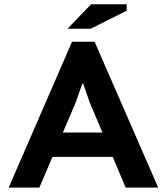

<svg xmlns="http://www.w3.org/2000/svg" viewBox="-20 -857 762 877"><path d="M19.5 0ZM494.6 -140.6H219.7L159.7 0H19.5L309.1 -666.5H412.1L702.6 0H554.2ZM267.1 -251.5H447.8L389.6 -389.6L359.9 -475.1H356L325.7 -388.7ZM396 -837.4H558.6V-808.1L394 -725.6H288.1Z"/></svg>

Font: PT Astra Sans
Style: Bold
Weight: 700
Designer: A.Korolkova, I. Chaeva
Foundry: ParaType Ltd
Version: Version 1.001; ttfautohint (v1.6)